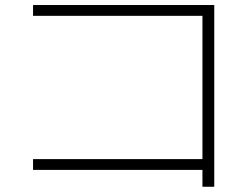

<svg xmlns="http://www.w3.org/2000/svg" viewBox="-20 -708 978 746"><path d="M766.6 -47.9H108.4V-89.8H766.6V-646.5H108.4V-688.5H812.5V17.6H766.6Z"/></svg>

Font: Pretendard ExtraLight
Style: Regular
Weight: 200
Designer: Base glyphs from Inter by Rasmus Andersson; Hangeul glyphs from Noto Sans CJK(Source Han Sans) by Jang Soo-young and Kan
Foundry: Kil Hyung-jin
Version: Version 1.309